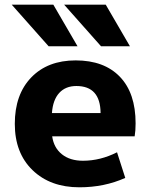

<svg xmlns="http://www.w3.org/2000/svg" viewBox="-20 -787 633 817"><path d="M207 -767 310 -590H187L30 -767ZM430 -767 533 -590H410L253 -767ZM201 -306H408Q407 -421 305 -421Q259 -421 232 -391.5Q205 -362 201 -306ZM202 -207Q209 -158 243.5 -130.5Q278 -103 333 -103Q407 -103 478 -139L513 -30Q424 10 318 10Q194 10 118.5 -63Q43 -136 43 -260Q43 -385 113 -457.5Q183 -530 302 -530Q423 -530 490 -460.5Q557 -391 557 -262Q557 -231 553 -207Z"/></svg>

Font: Mplus 1p ExtraBold
Style: Regular
Weight: 800
Version: Version 1.061